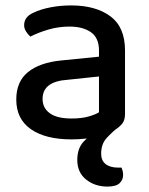

<svg xmlns="http://www.w3.org/2000/svg" viewBox="-20 -500 548 708"><path d="M335 -13 420 -34Q391 -11 372 10.5Q353 32 353 67Q353 92 369.5 105Q386 118 415 118H428Q431 125 432.5 131.5Q434 138 434 145Q434 163 421 175.5Q408 188 376 188Q330 188 297.5 162Q265 136 265 90Q265 47 288.5 22Q312 -3 335 -13ZM244 -63Q281 -63 307 -70.5Q333 -78 345 -86V-218L231 -206Q184 -203 160.5 -185.5Q137 -168 137 -135Q137 -102 163.5 -82.5Q190 -63 244 -63ZM242 -480Q333 -480 387 -440Q441 -400 441 -314V-80Q441 -57 431 -44.5Q421 -32 404 -21Q378 -7 337 3.5Q296 14 244 14Q148 14 94 -23.5Q40 -61 40 -133Q40 -199 83 -234Q126 -269 205 -277L345 -291V-314Q345 -360 315.5 -381Q286 -402 236 -402Q196 -402 158.5 -391Q121 -380 92 -365Q83 -373 76 -384Q69 -395 69 -407Q69 -438 103 -453Q130 -466 166.5 -473Q203 -480 242 -480Z"/></svg>

Font: Baloo Tamma 2 Medium
Style: Regular
Weight: 500
Designer: Divya Kowshik, Shuchita Grover and Ek Type
Foundry: Ek Type
Version: Version 1.700